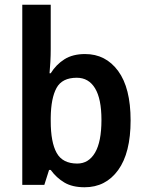

<svg xmlns="http://www.w3.org/2000/svg" viewBox="-20 -873 615 810"><path d="M194 -666Q194 -640 192.5 -612Q191 -584 189 -564H194Q217 -601 252 -623Q287 -645 339 -645Q426 -645 478.5 -573.5Q531 -502 531 -365Q531 -228 478.5 -155.5Q426 -83 337 -83Q285 -83 251.5 -103Q218 -123 194 -156H187L167 -93H74V-853H194ZM304 -545Q242 -545 218.5 -502Q195 -459 194 -377V-362Q194 -273 219 -228Q244 -183 306 -183Q354 -183 381 -229Q408 -275 408 -367Q408 -456 381 -500.5Q354 -545 304 -545Z"/></svg>

Font: Noto Sans Telugu UI SemiCondensed SemiBold
Style: Regular
Weight: 600
Width: 4
Designer: Jelle Bosma - Monotype Design Team
Foundry: Monotype Imaging Inc.
Version: Version 2.005; ttfautohint (v1.8.4.7-5d5b)